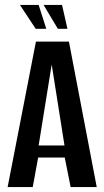

<svg xmlns="http://www.w3.org/2000/svg" viewBox="-20 -760 424 780"><path d="M11 0 126 -591H260L373 0H267L243 -120H135L113 0ZM137 -169H242L190 -498ZM254 -643H215L157 -740H232ZM168 -643H125L61 -740H137Z"/></svg>

Font: Alumni Sans Thin SemiBold
Style: Regular
Weight: 600
Version: Version 1.018